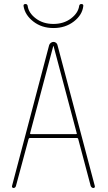

<svg xmlns="http://www.w3.org/2000/svg" viewBox="-20 -940 540 960"><path d="M130.9 -275.4Q128.9 -270.5 133.8 -269.5H360.4Q366.2 -269.5 363.3 -275.4L248 -709Q248 -710 247.1 -710Q246.1 -710 246.1 -709ZM46.9 0Q43.9 0 41.5 -2.9Q39.1 -5.9 40 -9.8L225.6 -713.9Q227.5 -720.7 233.9 -725.6Q240.2 -730.5 247.6 -730.5Q254.9 -730.5 260.7 -725.6Q266.6 -720.7 267.6 -713.9L454.1 -9.8Q455.1 -5.9 453.1 -2.9Q451.2 0 447.3 0Q438.5 0 433.6 -9.8L371.1 -245.1Q370.1 -250 365.2 -250H128.9Q125 -250 123 -245.1L59.6 -9.8Q56.6 0 46.9 0ZM97.7 -910.2Q96.7 -919.9 107.4 -919.9Q116.2 -919.9 118.2 -911.1Q123 -875 159.2 -847.7Q195.3 -820.3 247.1 -820.3Q298.8 -820.3 335 -847.7Q371.1 -875 376 -911.1Q377.9 -919.9 386.7 -919.9Q397.5 -919.9 396.5 -910.2Q391.6 -865.2 349.1 -832.5Q306.6 -799.8 247.6 -799.8Q188.5 -799.8 146.5 -832.5Q104.5 -865.2 97.7 -910.2Z"/></svg>

Font: Rounded-X Mgen+ 1mn thin
Style: Regular
Weight: 100
Designer: [Source Han Sans]
Ryoko NISHIZUKA  (kana & ideographs); Paul D. Hunt (Latin, Greek & Cyrillic); Wenlong ZHANG  (bopomofo
Version: Version 1.059.20150602